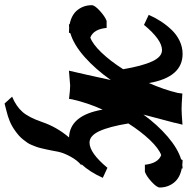

<svg xmlns="http://www.w3.org/2000/svg" viewBox="-10 -522 812 833"><g transform="rotate(90 396.5 -105.0)"><path d="M707.5 -164.6 751 -144.5Q726.6 -89.4 691.9 -51.8H696.8Q675.8 -35.2 659.2 -4.9Q642.6 25.4 637.7 49.8Q636.2 58.1 632.8 75.7Q629.4 93.3 627.7 100.6Q626 107.9 622.6 122.6Q619.1 137.2 616.2 144.5Q613.3 151.9 608.6 163.6Q604 175.3 598.4 183.1Q592.8 190.9 585.2 200.7Q577.6 210.4 568.4 218.8Q559.1 227.1 547.4 235.4Q525.9 251 504.6 259.5Q483.4 268.1 459.7 273.7Q436 279.3 428.7 281.7L398.9 249Q440.9 231.4 465.1 203.9Q489.3 176.3 509.3 117.7Q530.8 54.7 575.7 2Q479.5 -1.5 455.1 -143.6Q425.8 -79.1 410.6 -11.7Q410.2 -9.3 409.4 -4.6Q408.7 0 408.7 2Q367.2 -2.9 350.6 -2.9L286.1 2.4Q302.7 -67.9 326.7 -179.2Q280.3 -113.3 227.1 -65.9Q173.8 -18.6 124 -3.9L121.1 2.4Q113.3 2.4 99.6 1.5Q88.9 2.4 84 2.4L85.4 -0.5Q43 -8.8 22.5 -35.4Q2 -62 2 -96.7Q2 -109.4 26.6 -131.8Q51.3 -154.3 70.3 -161.1H100.6Q106 -104 142.6 -90.3Q170.9 -100.6 207.5 -138.7Q244.1 -176.8 279.8 -232.9Q265.6 -316.4 245.8 -358.9Q226.1 -401.4 196.8 -401.4Q151.9 -401.4 87.4 -323.2L43.9 -343.8Q56.2 -372.1 72.3 -396.7Q88.4 -421.4 109.4 -443.4Q130.4 -465.3 157.2 -478Q184.1 -490.7 213.4 -490.7Q314.5 -490.7 339.8 -344.7Q368.7 -410.2 382.8 -470.2Q383.3 -472.7 384 -479.5Q384.8 -486.3 385.3 -489.7Q433.1 -486.3 452.1 -486.3Q471.7 -486.3 520.5 -490.2Q519.5 -486.8 516.1 -473.6Q512.7 -460.4 512.2 -457.5H512.7Q496.1 -397 476.6 -320.8Q521.5 -382.3 572.5 -426Q623.5 -469.7 670.9 -484.4L673.8 -490.7Q685.1 -490.7 695.3 -489.3Q702.6 -490.7 710.9 -490.7L709.5 -487.3Q752 -479 772.5 -452.4Q793 -425.8 793 -391.6Q793 -378.9 768.3 -356.2Q743.7 -333.5 724.6 -327.1H694.3Q688 -384.8 652.3 -397.9Q623.5 -387.2 586.9 -348.9Q550.3 -310.5 515.1 -255.4Q528.8 -171.9 548.6 -129.4Q568.4 -86.9 598.1 -86.9Q643.1 -86.9 707.5 -164.6Z"/></g></svg>

Font: Flanker
Style: Bold Italic
Weight: 700
Italic angle: -12°
Designer: Flanker
Version: Version 2.000